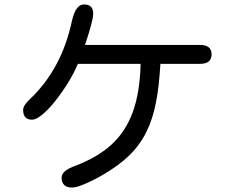

<svg xmlns="http://www.w3.org/2000/svg" viewBox="-20 -814 1040 863"><path d="M304 29Q257 29 257 -16Q257 -47 319 -69Q417 -106 480.5 -163.5Q544 -221 576.5 -309.5Q609 -398 612 -527H330Q311 -482 283 -437.5Q255 -393 225.5 -356.5Q196 -320 169 -298Q142 -276 124 -276Q84 -276 84 -320Q84 -340 114 -368Q258 -504 304 -723Q321 -794 357 -794Q399 -794 399 -753Q399 -722 362 -612H879Q931 -612 931 -570Q931 -527 879 -527H701L698 -485Q691 -389 673 -317.5Q655 -246 621.5 -191Q588 -136 535 -92Q482 -48 406 -8Q370 10 344.5 19.5Q319 29 304 29Z"/></svg>

Font: Huninn
Style: Regular
Weight: 400
Designer: justfont
Foundry: justfont
Version: Version 1.003